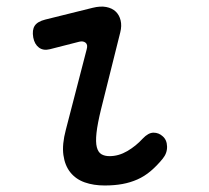

<svg xmlns="http://www.w3.org/2000/svg" viewBox="-20 -559 640 589"><path d="M133 -408Q113 -403 99.5 -413Q86 -423 82 -444Q78 -467 86.5 -480Q95 -493 119 -499L264 -535Q288 -541 306 -537.5Q324 -534 335 -523.5Q346 -513 350 -496.5Q354 -480 349 -460L290 -224Q279 -179 276 -151Q273 -123 277 -107.5Q281 -92 291 -86Q301 -80 316 -80Q344 -80 370.5 -95.5Q397 -111 418 -134Q435 -152 451 -152Q467 -152 479 -141Q492 -130 492.5 -109.5Q493 -89 479 -72Q461 -50 442 -34Q423 -18 401.5 -8.5Q380 1 355.5 5.5Q331 10 301 10Q267 10 240 0.5Q213 -9 196 -30Q179 -51 174.5 -83.5Q170 -116 182 -161L246 -408Q250 -422 242.5 -428Q235 -434 223 -431Z"/></svg>

Font: Maple Mono Normal NL
Style: Italic
Weight: 400
Italic angle: -10°
Monospace: yes
Designer: subframe7536
Version: Version 7.000